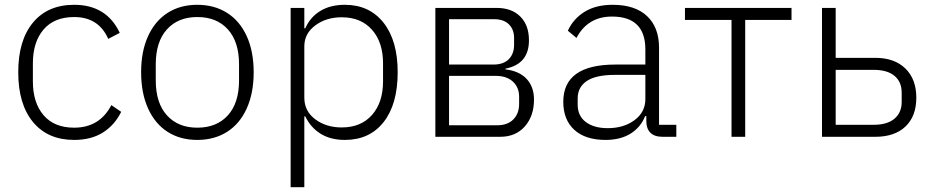

<svg xmlns="http://www.w3.org/2000/svg" viewBox="-20 -570 3887 800"><path d="M56 -269Q56 -402 117.5 -476Q179 -550 289 -550Q424 -550 479 -433L431 -408Q391 -499 289 -499Q206 -499 161.5 -447Q117 -395 117 -306V-231Q117 -142 161.5 -90Q206 -38 289 -38Q395 -38 444 -132L485 -104Q458 -49 409 -18Q360 13 289 13Q179 13 117.5 -61.5Q56 -136 56 -269Z M568 -269Q568 -356 597 -419.5Q626 -483 678.5 -516.5Q731 -550 802 -550Q873 -550 926 -516.5Q979 -483 1008 -419.5Q1037 -356 1037 -269Q1037 -182 1008 -118Q979 -54 926 -20.5Q873 13 802 13Q731 13 678.5 -20.5Q626 -54 597 -118Q568 -182 568 -269ZM976 -235V-302Q976 -396 929.5 -447.5Q883 -499 802 -499Q722 -499 675.5 -447.5Q629 -396 629 -302V-235Q629 -141 675.5 -89.5Q722 -38 802 -38Q883 -38 929.5 -89.5Q976 -141 976 -235Z M1191 210V-537H1248V-452H1252Q1272 -498 1314 -524Q1356 -550 1417 -550Q1519 -550 1578 -475.5Q1637 -401 1637 -269Q1637 -136 1578.5 -61.5Q1520 13 1417 13Q1357 13 1315.5 -13Q1274 -39 1252 -85H1248V210ZM1576 -231V-306Q1576 -394 1530 -446Q1484 -498 1404 -498Q1339 -498 1293.5 -464Q1248 -430 1248 -377V-163Q1248 -107 1293.5 -73Q1339 -39 1404 -39Q1484 -39 1530 -91Q1576 -143 1576 -231Z M2050 -537Q2112 -537 2148 -501Q2184 -465 2184 -402Q2184 -303 2086 -284V-281Q2144 -274 2174.5 -241Q2205 -208 2205 -155Q2205 -87 2167 -43.5Q2129 0 2064 0H1794V-537ZM2036 -301Q2078 -301 2100 -323.5Q2122 -346 2122 -383V-412Q2122 -447 2100.5 -468.5Q2079 -490 2039 -490H1851V-301ZM2051 -48Q2095 -48 2119 -72.5Q2143 -97 2143 -137V-167Q2143 -206 2117 -230Q2091 -254 2044 -254H1851V-48Z M2327 -146Q2327 -301 2544 -301H2669V-364Q2669 -501 2530 -501Q2429 -501 2382 -412L2346 -442Q2369 -492 2416 -521Q2463 -550 2533 -550Q2626 -550 2676 -503Q2726 -456 2726 -371V-50H2798V0H2741Q2707 0 2690 -17Q2673 -34 2673 -65V-86H2668Q2649 -39 2607 -13Q2565 13 2503 13Q2419 13 2373 -29Q2327 -71 2327 -146ZM2669 -157V-258H2542Q2463 -258 2425 -232.5Q2387 -207 2387 -160V-134Q2387 -87 2421 -61.5Q2455 -36 2512 -36Q2579 -36 2624 -69.5Q2669 -103 2669 -157Z M3028 0V-487H2834V-537H3278V-487H3085V0Z M3405 -537H3462V-329H3627Q3707 -329 3752.5 -284.5Q3798 -240 3798 -163Q3798 -86 3753 -43Q3708 0 3627 0H3405ZM3620 -50Q3677 -50 3707 -75.5Q3737 -101 3737 -145V-184Q3737 -229 3707 -254Q3677 -279 3620 -279H3462V-50Z"/></svg>

Font: IBM Plex Sans JP Light
Style: Regular
Weight: 300
Designer: Mike Abbink; Paul van der Laan; Pieter van Rosmalen; Wujin Sim; Yejin Wi; Jinhee Kim; Boomi Park; Yona Kim; Kichan Ma
Foundry: Sandoll Inc.
Version: Version 1.002